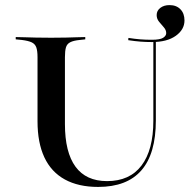

<svg xmlns="http://www.w3.org/2000/svg" viewBox="-20 -715 737 746"><path d="M125.8 -369.4V-492.7Q125.8 -517.7 121 -531Q116.1 -544.4 103.2 -550.4Q90.3 -556.5 65.3 -559.7L41.1 -562.1V-571Q56.5 -571 76.2 -570.2Q96 -569.4 119.4 -569Q142.7 -568.5 169.4 -568.5H178.2H187.9Q213.7 -568.5 236.3 -569Q258.9 -569.4 277.8 -570.2Q296.8 -571 311.3 -571V-562.1L289.5 -559.7Q265.3 -557.3 252.8 -550.8Q240.3 -544.4 236.3 -531Q232.3 -517.7 232.3 -492.7V-369.4ZM361.3 11.3Q284.7 11.3 231.9 -17.7Q179 -46.8 152.4 -103.6Q125.8 -160.5 125.8 -243.5V-369.4H232.3V-233.1Q232.3 -123.4 273.4 -67.3Q314.5 -11.3 396 -11.3Q483.9 -11.3 529.8 -71.8Q575.8 -132.3 575.8 -246V-369.4H585.5V-246.8Q585.5 -117.7 529.4 -53.2Q473.4 11.3 361.3 11.3ZM575.8 -369.4V-554.8H585.5V-369.4ZM570.2 -551.6Q548.4 -551.6 526.6 -553.2Q504.8 -554.8 478.2 -558.9L479 -567.7Q504.8 -563.7 525.4 -562.1Q546 -560.5 570.2 -560.5Q601.6 -560.5 613.7 -568.1Q625.8 -575.8 625.8 -586.3Q625.8 -598.4 616.5 -608.9Q607.3 -619.4 598 -630.6Q588.7 -641.9 588.7 -656.5Q588.7 -673.4 602.8 -684.3Q616.9 -695.2 638.7 -695.2Q665.3 -695.2 681 -679Q696.8 -662.9 696.8 -635.5Q696.8 -600 662.9 -575.8Q629 -551.6 570.2 -551.6Z"/></svg>

Font: Playfair 144pt SemiExpanded SemiBold
Style: Regular
Weight: 600
Width: 6
Designer: Claus Eggers Sørensen
Foundry: Claus Eggers Sørensen
Version: Version 2.203